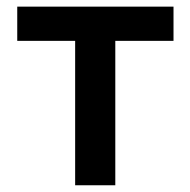

<svg xmlns="http://www.w3.org/2000/svg" viewBox="-20 -550 565 570"><path d="M31.2 -530.3H495.1V-428.7H322.3V0H203.1V-428.7H31.2Z"/></svg>

Font: Pretendard SemiBold
Style: Regular
Weight: 600
Designer: Base glyphs from Inter by Rasmus Andersson; Hangeul glyphs from Noto Sans CJK(Source Han Sans) by Jang Soo-young and Kan
Foundry: Kil Hyung-jin
Version: Version 1.309